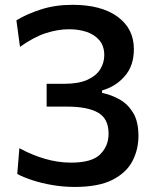

<svg xmlns="http://www.w3.org/2000/svg" viewBox="-20 -746 619 778"><path d="M283 11.5Q237.5 11.5 193 4Q148.5 -3.5 111.2 -15.8Q74 -28 50 -41L58.5 -145.5Q109 -118 162 -102.5Q215 -87 268 -87Q352.5 -87 386.2 -120.8Q420 -154.5 420 -204.5Q420 -265.5 377 -289.8Q334 -314 251.5 -314H169V-406.5H241.5Q299 -406.5 334.5 -422.8Q370 -439 386.2 -465.5Q402.5 -492 402.5 -522Q402.5 -559.5 382.8 -582.8Q363 -606 330.8 -616.8Q298.5 -627.5 260 -627.5Q214.5 -627.5 165.2 -611.5Q116 -595.5 61 -556L46.5 -663.5Q85.5 -688 144.2 -707.2Q203 -726.5 273.5 -726.5Q390.5 -726.5 456.5 -678.2Q522.5 -630 522.5 -547Q522.5 -479.5 485.5 -437.2Q448.5 -395 393.5 -379.5V-369.5Q431 -362 464.8 -343Q498.5 -324 519.8 -288.5Q541 -253 541 -195Q541 -140 516.5 -93Q492 -46 435.5 -17.2Q379 11.5 283 11.5Z"/></svg>

Font: Commissioner Medium
Style: Regular
Weight: 500
Designer: Kostas Bartsokas
Foundry: Kostas Bartsokas
Version: Version 1.000; ttfautohint (v1.8.3)